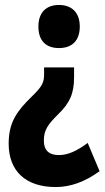

<svg xmlns="http://www.w3.org/2000/svg" viewBox="-20 -578 424 775"><path d="M302 -471C302 -527 270 -558 218 -558C166 -558 135 -527 135 -471C135 -414 165 -384 218 -384C272 -384 302 -415 302 -471ZM279 -266V-306H158V-282C158 -247 154 -232 106 -186C48 -129 15 -84 15 2C15 110 81 177 205 177C264 177 323 156 382 113L334 -1C291 31 254 48 218 48C177 48 157 28 157 -10C157 -53 173 -75 214 -116C262 -162 279 -201 279 -266Z"/></svg>

Font: Noto Sans Georgian ExtraCondensed ExtraBold
Style: Regular
Weight: 800
Width: 2
Designer: Monotype Design Team, Akaki Razmadze
Foundry: Google LLC
Version: Version 2.005